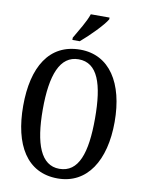

<svg xmlns="http://www.w3.org/2000/svg" viewBox="-100 -1000 811 1079"><g transform="rotate(10 305.5 -460.5)"><path d="M252 -784V-771H294C344 -813 416 -886 436 -921V-931H329C314 -886 280 -833 252 -784ZM305 10C473 10 566 -137 566 -358C566 -580 473 -725 306 -725C129 -725 44 -580 44 -359C44 -137 129 10 305 10ZM305 -45C200 -45 156 -161 156 -358C156 -555 200 -670 306 -670C415 -670 454 -555 454 -358C454 -161 415 -45 305 -45Z"/></g></svg>

Font: Noto Serif Armenian ExtraCondensed Medium
Style: Regular
Weight: 500
Width: 2
Designer: Monotype Design Team
Foundry: Monotype Imaging Inc.
Version: Version 2.008